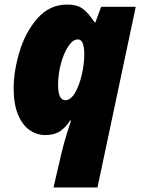

<svg xmlns="http://www.w3.org/2000/svg" viewBox="-20 -583 619 843"><path d="M248 98Q260 46 274 2Q288 -42 292 -54H288Q269 -24 244 -7Q219 10 179 10Q142 10 110.5 -11.5Q79 -33 59.5 -79Q40 -125 40 -195Q40 -271 66 -357Q92 -443 145 -503Q198 -563 275 -563Q317 -563 342 -545.5Q367 -528 395 -485H399L424 -553H576L408 240H215ZM350 -344Q350 -410 322 -410Q300 -410 280 -380Q260 -350 247.5 -303.5Q235 -257 235 -210Q235 -143 267 -143Q290 -143 309 -175Q328 -207 339 -254.5Q350 -302 350 -344Z"/></svg>

Font: Noto Sans Display Black
Style: Italic
Weight: 900
Italic angle: -12°
Designer: Monotype Design team
Foundry: Monotype Imaging Inc.
Version: Version 1.000